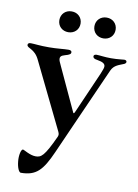

<svg xmlns="http://www.w3.org/2000/svg" viewBox="-92 -687 688 956"><g transform="rotate(10 252.0 -208.5)"><path d="M81.3 209.2C158.7 209.2 190 174.7 232.6 78.5L316.8 -111.2L431.5 -369C445 -399.1 470.9 -403.8 494.7 -414.1C500.4 -416.9 503.6 -420.8 503.9 -425.4C503.6 -432.2 497.9 -434.7 491.1 -434.7C481.2 -434.7 462 -430.4 424 -430.4C392 -430.4 369.3 -434.7 351.2 -435C343.4 -434.7 337 -431.8 337 -425.1C337 -417.6 343 -414.4 348.4 -412.3C360.1 -408.4 399.5 -408 399.5 -384.2C399.5 -377.1 396.7 -368.6 387.1 -345.5L300.4 -147.7L294.7 -134.9C291.5 -128.2 289.1 -126.8 286.6 -131L184.7 -350.9C178.3 -365.1 172.6 -375.4 172.9 -384.2C172.6 -402 191.8 -403.1 210.2 -409.8C218.8 -413.4 225.5 -416.9 225.5 -423.3C225.9 -432.9 218.8 -435.4 208.8 -435.4C186.4 -435.4 151.6 -430.4 111.2 -430.4C64.3 -430 38 -434.7 18.1 -434.7C8.5 -434.7 3.9 -430.4 3.9 -424.4C3.9 -405.5 42.3 -413 67.5 -358.3L229.4 -25.9L231.5 -21C234.7 -13.5 234.7 -7.8 231.9 -0.4C182.9 106.9 167.3 115.8 139.2 115.8C110.4 115.8 77.8 93 72.1 93.4C62.5 93.8 55.4 125.4 58.6 155.5C61.8 188.6 72.4 209.2 81.3 209.2ZM138.5 -573.5C138.5 -542.3 161.9 -521 192.1 -521C222.3 -521 245.7 -542.3 245.7 -573.5C245.7 -604.4 222.3 -626.4 192.1 -626.1C161.9 -626.4 138.5 -604.4 138.5 -573.5ZM315.7 -573.5C315.7 -542.3 339.1 -521 369.3 -521C399.5 -521 422.9 -542.3 422.9 -573.5C422.9 -604.4 399.5 -626.4 369.3 -626.1C339.1 -626.4 315.7 -604.4 315.7 -573.5Z"/></g></svg>

Font: Margiela Serif Medium
Style: Regular
Weight: 500
Designer: Andreas Faust, Stefan Endress
Version: Version 1.002;FEAKit 1.0